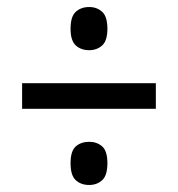

<svg xmlns="http://www.w3.org/2000/svg" viewBox="-20 -631 508 547"><path d="M234 -488Q211 -488 196 -501.5Q181 -515 181 -549Q181 -584 196 -597.5Q211 -611 234 -611Q256 -611 271 -597.5Q286 -584 286 -549Q286 -515 271 -501.5Q256 -488 234 -488ZM43 -321V-394H424V-321ZM234 -104Q211 -104 196 -117.5Q181 -131 181 -166Q181 -201 196 -214Q211 -227 234 -227Q256 -227 271 -214Q286 -201 286 -166Q286 -131 271 -117.5Q256 -104 234 -104Z"/></svg>

Font: Noto Serif Armenian Condensed ExtraBold
Style: Regular
Weight: 800
Width: 3
Designer: Monotype Design Team
Foundry: Monotype Imaging Inc.
Version: Version 2.008; ttfautohint (v1.8.4.7-5d5b)